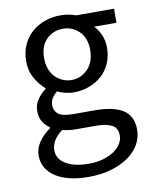

<svg xmlns="http://www.w3.org/2000/svg" viewBox="-82 -559 668 845"><g transform="rotate(-10 252.0 -137.0)"><path d="M116.7 82Q116.7 121.1 154.3 144Q191.9 167 257.8 167Q293 167 321.5 158.4Q350.1 149.9 370.1 136.5Q390.1 123 401.1 105Q412.1 86.9 412.1 67.9Q412.1 34.2 387 21Q361.8 7.8 314 7.8H230Q215.8 7.8 199.5 6.3Q183.1 4.9 167 0Q141.1 19 128.9 40Q116.7 61 116.7 82ZM44.9 92.8Q44.9 62 64 33.9Q83 5.9 115.7 -17.1V-21Q98.1 -32.2 85.4 -51.5Q72.8 -70.8 72.8 -100.1Q72.8 -130.9 89.8 -153.8Q106.9 -176.8 126 -189.9V-193.8Q102.1 -213.9 82.5 -247.3Q63 -280.8 63 -325.2Q63 -365.2 77.4 -397.2Q91.8 -429.2 116.9 -451.7Q142.1 -474.1 175.5 -486.1Q209 -498 246.1 -498Q266.1 -498 283.4 -494.6Q300.8 -491.2 314.9 -485.8H483.9V-422.9H383.8Q400.9 -405.8 412.4 -379.9Q423.8 -354 423.8 -323.2Q423.8 -284.2 409.9 -252.7Q396 -221.2 372.1 -199.7Q348.1 -178.2 315.4 -166Q282.7 -153.8 246.1 -153.8Q228 -153.8 209 -158.4Q189.9 -163.1 172.9 -170.9Q160.2 -160.2 151.1 -146.5Q142.1 -132.8 142.1 -112.8Q142.1 -89.8 159.9 -75Q177.7 -60.1 228 -60.1H321.8Q406.7 -60.1 449.2 -32.5Q491.7 -4.9 491.7 56.2Q491.7 89.8 474.9 120.4Q458 150.9 426 173.8Q394 196.8 348.4 210.4Q302.7 224.1 246.1 224.1Q200.7 224.1 163.8 215.6Q127 207 100.3 189.9Q73.7 172.9 59.3 148.9Q44.9 125 44.9 92.8ZM246.1 -209Q267.1 -209 285.4 -217Q303.7 -225.1 318.4 -240Q333 -254.9 341.1 -276.4Q349.1 -297.9 349.1 -325.2Q349.1 -378.9 319.1 -408.4Q289.1 -438 246.1 -438Q203.1 -438 173.1 -408.4Q143.1 -378.9 143.1 -325.2Q143.1 -297.9 150.9 -276.4Q158.7 -254.9 173.3 -240Q188 -225.1 206.5 -217Q225.1 -209 246.1 -209Z"/></g></svg>

Font: Pyidaungsu Numbers
Style: Regular
Weight: 400
Designer: Sun Tun
Foundry: MCF
Version: Version 2.053; ttfautohint (v1.8.2)